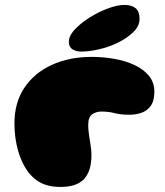

<svg xmlns="http://www.w3.org/2000/svg" viewBox="-20 -734 670 778"><path d="M225 23.5Q194 23.5 170.2 16.5Q146.5 9.5 128.8 -3.2Q111 -16 97 -33.5Q82.5 -52 71.5 -74.8Q60.5 -97.5 53.2 -123.2Q46 -149 42.2 -177Q38.5 -205 38.5 -233.5Q38.5 -318.5 79 -378.8Q119.5 -439 190.2 -471.2Q261 -503.5 351.5 -503.5Q398 -503.5 443.2 -495.5Q488.5 -487.5 525 -470.5Q561.5 -453.5 583.5 -426.8Q605.5 -400 605.5 -362.5Q605.5 -325.5 590.8 -305Q576 -284.5 552.8 -276.8Q529.5 -269 504.5 -269Q470 -269 445 -275.5Q420 -282 391 -282Q369.5 -282 353.5 -270.8Q337.5 -259.5 337.5 -229Q337.5 -216 338.8 -203.2Q340 -190.5 342 -178.2Q344 -166 346 -153.5Q348 -141 349.2 -129Q350.5 -117 350.5 -104.5Q350.5 -41 320.8 -8.8Q291 23.5 225 23.5ZM309 -525Q288 -525 273.5 -534.2Q259 -543.5 259 -565Q259 -591.5 289.5 -621.2Q320 -651 361.5 -674Q393 -691.5 425.8 -702.8Q458.5 -714 484 -714Q513.5 -714 529.5 -700.8Q545.5 -687.5 545.5 -657.5Q545.5 -627.5 518.2 -602Q491 -576.5 451.5 -558Q417.5 -542.5 379.5 -533.8Q341.5 -525 309 -525Z"/></svg>

Font: Gluten Black
Style: Regular
Weight: 900
Designer: Tyler Finck
Foundry: Etcetera Type Company
Version: Version 1.300